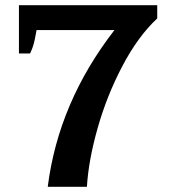

<svg xmlns="http://www.w3.org/2000/svg" viewBox="-20 -720 671 740"><path d="M421 -604H121Q120 -600 114.5 -570.5Q109 -541 96 -514H53V-700H586V-649Q512 -580 452 -466Q392 -352 356.5 -227Q321 -102 315 0H164Q205 -325 421 -604Z"/></svg>

Font: Trirong
Style: Bold
Weight: 700
Designer: Katatrad Team
Foundry: CadsonDemak
Version: Version 1.001